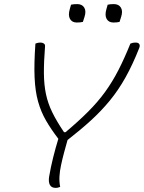

<svg xmlns="http://www.w3.org/2000/svg" viewBox="-20 -913 703 938"><path d="M274 0Q262 5 253 5Q231 5 223.5 -10Q216 -25 220 -50Q228 -97 239.5 -143Q251 -189 265 -235Q229 -282 204.5 -324.5Q180 -367 166 -417Q152 -467 149 -534.5Q146 -602 153 -700Q158 -702 164 -703.5Q170 -705 179 -705Q187 -705 194 -700.5Q201 -696 200 -686Q194 -610 194.5 -554.5Q195 -499 204.5 -453.5Q214 -408 235.5 -364Q257 -320 293 -267H300Q363 -320 410.5 -367.5Q458 -415 493.5 -464Q529 -513 558.5 -570.5Q588 -628 617 -700Q622 -702 628 -703.5Q634 -705 643 -705Q656 -705 660.5 -697.5Q665 -690 660 -678Q628 -597 593 -534.5Q558 -472 516 -421Q474 -370 423.5 -324Q373 -278 310 -229Q301 -197 293 -167.5Q285 -138 278 -105Q272 -77 270.5 -51Q269 -25 274 0ZM327 -890Q339 -893 357 -893Q381 -893 391.5 -876Q402 -859 393 -831L385 -806Q373 -803 355 -803Q332 -803 322 -820.5Q312 -838 321 -869ZM506 -890Q518 -893 536 -893Q560 -893 570.5 -876Q581 -859 572 -831L564 -806Q552 -803 534 -803Q511 -803 501 -820.5Q491 -838 500 -869Z"/></svg>

Font: Recursive Mn Csl St Lt
Style: Italic
Weight: 300
Italic angle: -15°
Monospace: yes
Version: Version 1.079;hotconv 1.0.112;makeotfexe 2.5.65598; ttfautoh